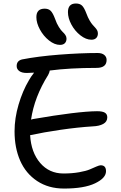

<svg xmlns="http://www.w3.org/2000/svg" viewBox="-20 -1051 700 1108"><path d="M507.8 -821.8Q476.1 -821.8 443.8 -847.2Q411.6 -872.6 391.8 -909.7Q372.1 -946.8 372.1 -981Q372.1 -1030.8 418 -1030.8Q440.4 -1030.8 453.1 -1019Q465.8 -1007.3 479 -972.2Q486.8 -950.7 496.6 -933.8Q506.3 -917 514.4 -908Q522.5 -898.9 529.5 -891.4Q536.6 -883.8 540.8 -875.7Q544.9 -867.7 544.9 -857.9Q544.9 -841.3 535.2 -831.5Q525.4 -821.8 507.8 -821.8ZM326.2 -792Q294.9 -792 262.7 -817.6Q230.5 -843.3 210.2 -880.9Q189.9 -918.5 189.9 -952.1Q189.9 -1001 237.8 -1001Q259.3 -1001 272 -989Q284.7 -977.1 297.9 -941.9Q307.1 -915 319.6 -895.3Q332 -875.5 341.3 -867.2Q350.6 -858.9 357.2 -849.1Q363.8 -839.4 363.8 -828.1Q363.8 -811.5 354.2 -801.8Q344.7 -792 326.2 -792ZM160.2 -272Q158.2 -271 153.8 -271Q159.7 -171.4 211.9 -110.6Q264.2 -49.8 346.2 -49.8Q396 -49.8 437 -57.1Q478 -64.5 498.5 -73.5Q519 -82.5 536.1 -89.8Q553.2 -97.2 561 -97.2Q591.8 -97.2 591.8 -63Q591.8 -23.4 528.8 6.8Q465.8 37.1 349.1 37.1Q259.8 37.1 194.3 -6.3Q128.9 -49.8 96.4 -123.8Q64 -197.8 64 -293Q64 -368.7 87.2 -447.5Q110.4 -526.4 147 -587.9Q158.7 -608.9 176.8 -631.8Q148.4 -629.9 134.8 -629.9Q106.4 -629.9 91.3 -640.9Q76.2 -651.9 76.2 -669.9Q76.2 -700.2 106.9 -708Q199.7 -726.1 322 -735.6Q444.3 -745.1 543.9 -745.1Q568.4 -745.1 581.8 -733.9Q595.2 -722.7 595.2 -705.1Q595.2 -659.2 537.1 -659.2Q383.3 -659.2 267.1 -644Q265.6 -632.8 257.8 -618.2Q178.2 -491.2 159.2 -360.8Q162.1 -361.8 169.9 -363.8Q426.8 -408.2 540 -409.2Q571.8 -409.2 585.4 -400.6Q599.1 -392.1 599.1 -374Q599.1 -348.6 575.9 -335.9Q552.7 -323.2 516.1 -321.8Q429.2 -316.4 328.9 -301.8Q228.5 -287.1 160.2 -272Z"/></svg>

Font: Shantell Sans Irregular
Style: Regular
Weight: 400
Designer: Stephen Nixon, Anya Danilova, Shantell Martin
Foundry: Arrow Type
Version: Version 1.006;[9816181b4]